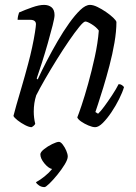

<svg xmlns="http://www.w3.org/2000/svg" viewBox="-20 -520 554 785"><path d="M109 0Q99 0 82.5 -8.5Q66 -17 52 -28Q38 -39 35 -46Q38 -59 47 -90.5Q56 -122 69 -166Q82 -210 95 -259Q104 -292 111.5 -327Q119 -362 123 -388Q127 -414 127 -421Q127 -439 103 -439H52Q52 -446 54 -455Q56 -464 58 -469Q83 -480 111.5 -490Q140 -500 160 -500Q179 -500 191 -490Q203 -480 203 -458Q203 -447 195 -415.5Q187 -384 175.5 -343.5Q164 -303 151.5 -264Q139 -225 130 -199L134 -195Q150 -230 171 -270.5Q192 -311 215.5 -351.5Q239 -392 263 -425.5Q287 -459 308.5 -479.5Q330 -500 348 -500Q361 -500 378.5 -491.5Q396 -483 413.5 -471Q431 -459 443 -447.5Q455 -436 456 -430Q456 -392 448 -345.5Q440 -299 427.5 -251.5Q415 -204 402.5 -163Q390 -122 381 -95Q372 -68 370 -62L381 -55Q391 -64 406.5 -85Q422 -106 438.5 -131Q455 -156 465 -176Q473 -176 478.5 -172Q484 -168 487 -164Q481 -143 467 -115Q453 -87 435.5 -61Q418 -35 400.5 -17.5Q383 0 369 0Q358 0 341.5 -7Q325 -14 312 -23Q299 -32 296 -40Q301 -52 313.5 -89Q326 -126 340.5 -178Q355 -230 367.5 -287Q380 -344 384 -395Q374 -409 355.5 -420.5Q337 -432 329 -432Q322 -432 304 -410Q286 -388 262 -353Q238 -318 212.5 -277Q187 -236 164.5 -197Q142 -158 128 -130Q118 -99 118 -64Q118 -51 119.5 -38.5Q121 -26 124 -14Q123 -11 119 -7Q115 -3 109 0ZM162 245Q150 245 140 238.5Q130 232 127 225Q144 216 162.5 201Q181 186 193 171Q178 168 161.5 148Q145 128 145 111Q145 102 160 90Q175 78 193.5 69Q212 60 221 60Q228 60 236.5 71Q245 82 251 96Q257 110 257 120Q257 132 244.5 152.5Q232 173 214.5 194.5Q197 216 182 230.5Q167 245 162 245Z"/></svg>

Font: Texturina 72pt 72pt Light
Style: Italic
Weight: 300
Italic angle: -11°
Designer: Guillermo Torres Carreño
Foundry: Omnibus-Type
Version: Version 1.002; ttfautohint (v1.8.3)